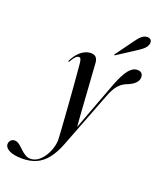

<svg xmlns="http://www.w3.org/2000/svg" viewBox="-293 -733 896 1078"><g transform="rotate(20 155.0 -194.0)"><path d="M311 -321.5Q336 -384.5 359 -413.5Q382 -442.5 410.5 -442.5Q427 -442.5 435.2 -433.8Q443.5 -425 443.5 -411Q443.5 -391.5 429.2 -376.5Q415 -361.5 389 -350Q373 -344.5 360 -336.5Q347 -328.5 335.5 -316.2Q324 -304 314 -285.5Q304 -267 293.5 -239.5L169 83.5Q147 142 119 178Q91 214 54.8 230.5Q18.5 247 -29 247Q-80.5 247 -107.2 233Q-134 219 -134 198.5Q-134 184.5 -125 175Q-116 165.5 -102 165.5Q-90 165.5 -79.5 172.2Q-69 179 -58.8 189Q-48.5 199 -37.2 208.8Q-26 218.5 -13.5 225.2Q-1 232 13.5 232Q38.5 232 59 217Q79.5 202 94.5 178.2Q109.5 154.5 117.5 128.2Q125.5 102 125.5 79Q125.5 68 123.2 35.2Q121 2.5 117.8 -43.2Q114.5 -89 111 -139.2Q107.5 -189.5 103.5 -236Q99.5 -282.5 96.8 -317Q94 -351.5 92.5 -364.5Q91 -382.5 87.2 -390.5Q83.5 -398.5 76.5 -398.5Q67 -398.5 57.5 -389.5Q48 -380.5 35.5 -358.5Q34 -355.5 32.8 -354Q31.5 -352.5 29.5 -353Q28.5 -353.5 28 -355.5Q27.5 -357.5 29 -360Q43.5 -388.5 60.5 -406.5Q77.5 -424.5 96 -433.2Q114.5 -442 133.5 -442Q152.5 -442 162.8 -431.2Q173 -420.5 174.5 -398.5Q175.5 -385 177.5 -352.2Q179.5 -319.5 182.8 -275.5Q186 -231.5 189 -183.5Q192 -135.5 195.2 -91Q198.5 -46.5 201.5 -13H195.5ZM335 -586Q351 -609.5 366.5 -622.2Q382 -635 398.5 -635Q416 -635 421.8 -624.8Q427.5 -614.5 424.5 -603Q420 -585.5 405.8 -572.5Q391.5 -559.5 372.5 -547.5L263.5 -477Q261.5 -476 260 -475.8Q258.5 -475.5 257.5 -476.5Q256.5 -477.5 257.5 -479Q258.5 -480.5 259.5 -482Z"/></g></svg>

Font: Fraunces 120pt
Style: Italic
Weight: 400
Italic angle: -16°
Version: Version 1.000;[b76b70a41]